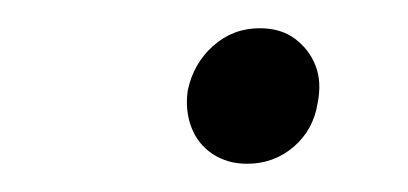

<svg xmlns="http://www.w3.org/2000/svg" viewBox="-20 -440 289 136"><path d="M155 -324Q141 -324 130.5 -331Q120 -338 115.5 -350Q111 -362 113 -376Q117 -395 131 -407.5Q145 -420 164 -420Q179 -420 189 -412.5Q199 -405 203.5 -393.5Q208 -382 205 -367Q202 -348 188 -336Q174 -324 155 -324Z"/></svg>

Font: Ysabeau
Style: Italic
Weight: 400
Italic angle: -12°
Designer: Christian Thalmann (Catharsis Fonts)
Version: Version 2.000;gftools[0.9.27.dev2+g8671c4b]